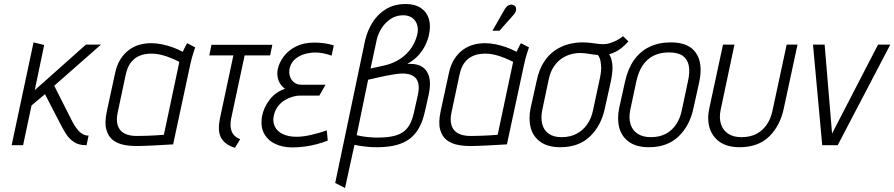

<svg xmlns="http://www.w3.org/2000/svg" viewBox="-20 -723 4453 956"><path d="M340 -118 250 -296 483 -501H408L153 -274L200 -499L147 -512L38 0H95L137 -198L204 -254L278 -111Q292 -83 308 -57.5Q324 -32 348 -16Q372 0 408 0H411L421 -48H418Q405 -48 391.5 -55.5Q378 -63 365 -79Q352 -95 340 -118Z M952 -487 912 -508Q904 -495 897 -480Q890 -465 890 -465Q866 -478 839.5 -487.5Q813 -497 786 -502.5Q759 -508 732 -508Q704 -508 676 -500.5Q648 -493 623.5 -475.5Q599 -458 580 -428.5Q561 -399 552 -354L512 -169Q500 -113 509.5 -78Q519 -43 543 -25Q567 -7 600.5 -1Q634 5 670 4Q684 4 705.5 3Q727 2 750.5 1Q774 0 795 -1.5Q816 -3 829.5 -3.5Q843 -4 842 -4L927 -400Q935 -437 943.5 -462Q952 -487 952 -487ZM566 -163 606 -351Q614 -388 629.5 -409Q645 -430 664 -440Q683 -450 701 -453Q719 -456 732 -456Q749 -456 765 -453.5Q781 -451 797.5 -446Q814 -441 832.5 -433.5Q851 -426 873 -415L796 -52Q796 -52 785 -51Q774 -50 755 -49Q736 -48 712 -47Q688 -46 661 -46Q622 -46 598 -59.5Q574 -73 566 -99.5Q558 -126 566 -163Z M1131 -133 1198 -447H1325L1336 -500H1033L1022 -447H1142L1075 -133Q1069 -103 1070 -79.5Q1071 -56 1080 -38.5Q1089 -21 1106.5 -8Q1124 5 1150 13L1176 -30Q1155 -38 1143.5 -52Q1132 -66 1129 -86Q1126 -106 1131 -133Z M1631 -446 1642 -497Q1616 -505 1592 -508Q1568 -511 1545 -511Q1492 -511 1453.5 -491.5Q1415 -472 1392.5 -441.5Q1370 -411 1363 -379Q1359 -358 1362.5 -339Q1366 -320 1375.5 -305.5Q1385 -291 1399 -281Q1352 -265 1322.5 -226.5Q1293 -188 1285 -145Q1276 -95 1294 -60Q1312 -25 1349.5 -7Q1387 11 1435 11Q1465 11 1496 7Q1527 3 1557 -5Q1587 -13 1612 -23L1607 -74Q1588 -67 1568.5 -61.5Q1549 -56 1530 -51.5Q1511 -47 1492.5 -44.5Q1474 -42 1457 -42Q1416 -42 1388 -55.5Q1360 -69 1348.5 -93Q1337 -117 1343 -146Q1349 -174 1364 -193.5Q1379 -213 1398.5 -224.5Q1418 -236 1437.5 -241.5Q1457 -247 1471 -247H1570L1601 -301H1482Q1459 -301 1444 -313Q1429 -325 1423.5 -343.5Q1418 -362 1422 -382Q1426 -400 1436.5 -414.5Q1447 -429 1465 -440Q1483 -451 1509 -457Q1526 -461 1544.5 -461.5Q1563 -462 1584.5 -458.5Q1606 -455 1631 -446Z M1798 -522 1649 188 1698 213 1745 -2Q1757 1 1770.5 3Q1784 5 1797.5 6.5Q1811 8 1822.5 9Q1834 10 1843 10Q1891 11 1932 4Q1973 -3 2006 -22.5Q2039 -42 2061.5 -78Q2084 -114 2096 -169L2115 -254Q2126 -306 2117 -339.5Q2108 -373 2084 -389Q2060 -405 2024 -405H2008Q2043 -424 2065 -449.5Q2087 -475 2099 -500.5Q2111 -526 2115 -546Q2126 -592 2116 -627Q2106 -662 2076.5 -682.5Q2047 -703 2000 -703Q1944 -703 1902.5 -678Q1861 -653 1835 -611.5Q1809 -570 1798 -522ZM1856 -526Q1863 -556 1881 -584Q1899 -612 1926.5 -629.5Q1954 -647 1987 -647Q2016 -647 2034 -633Q2052 -619 2058 -596Q2064 -573 2056 -545Q2049 -520 2036 -497Q2023 -474 2002.5 -454Q1982 -434 1955 -419.5Q1928 -405 1894 -397L1825 -382ZM1756 -50 1813 -326 1871 -339Q1887 -343 1908 -347Q1929 -351 1950 -354Q1971 -357 1987 -357Q2001 -357 2017 -353Q2033 -349 2045.5 -338.5Q2058 -328 2063 -307Q2068 -286 2061 -252L2044 -176Q2037 -140 2025.5 -114Q2014 -88 1994 -71Q1974 -54 1941.5 -46Q1909 -38 1859 -38Q1840 -38 1823.5 -39.5Q1807 -41 1794.5 -42.5Q1782 -44 1773.5 -46Q1765 -48 1760.5 -49Q1756 -50 1756 -50Z M2614 -487 2574 -508Q2566 -495 2559 -480Q2552 -465 2552 -465Q2528 -478 2501.5 -487.5Q2475 -497 2448 -502.5Q2421 -508 2394 -508Q2366 -508 2338 -500.5Q2310 -493 2285.5 -475.5Q2261 -458 2242 -428.5Q2223 -399 2214 -354L2174 -169Q2162 -113 2171.5 -78Q2181 -43 2205 -25Q2229 -7 2262.5 -1Q2296 5 2332 4Q2346 4 2367.5 3Q2389 2 2412.5 1Q2436 0 2457 -1.5Q2478 -3 2491.5 -3.5Q2505 -4 2504 -4L2589 -400Q2597 -437 2605.5 -462Q2614 -487 2614 -487ZM2228 -163 2268 -351Q2276 -388 2291.5 -409Q2307 -430 2326 -440Q2345 -450 2363 -453Q2381 -456 2394 -456Q2411 -456 2427 -453.5Q2443 -451 2459.5 -446Q2476 -441 2494.5 -433.5Q2513 -426 2535 -415L2458 -52Q2458 -52 2447 -51Q2436 -50 2417 -49Q2398 -48 2374 -47Q2350 -46 2323 -46Q2284 -46 2260 -59.5Q2236 -73 2228 -99.5Q2220 -126 2228 -163ZM2537 -649Q2545 -658 2548 -666.5Q2551 -675 2549.5 -683Q2548 -691 2540 -696Q2532 -701 2523 -700Q2514 -699 2506.5 -693Q2499 -687 2493 -677L2432 -570H2467Z M3109 -517 3082 -543Q3063 -527 3039 -516.5Q3015 -506 2998 -504Q2984 -502 2965 -504Q2946 -506 2924.5 -509Q2903 -512 2879 -512Q2846 -512 2811 -503Q2776 -494 2744 -472.5Q2712 -451 2688 -414Q2664 -377 2652 -320L2622 -185Q2611 -131 2622.5 -87Q2634 -43 2671 -16.5Q2708 10 2770 10Q2862 10 2918 -44Q2974 -98 2992 -185L3022 -320Q3033 -376 3028.5 -406.5Q3024 -437 3013 -453Q3029 -457 3045 -465Q3061 -473 3077 -486Q3093 -499 3109 -517ZM2967 -334 2933 -175Q2925 -134 2903.5 -103.5Q2882 -73 2850 -56.5Q2818 -40 2776 -40Q2737 -40 2712.5 -57Q2688 -74 2680 -104.5Q2672 -135 2680 -175L2712 -327Q2720 -365 2737 -390.5Q2754 -416 2776 -431Q2798 -446 2821.5 -452.5Q2845 -459 2867 -459Q2883 -459 2898.5 -457Q2914 -455 2929 -452.5Q2944 -450 2957 -449Q2961 -444 2964.5 -436.5Q2968 -429 2970 -419Q2972 -409 2973 -396.5Q2974 -384 2972.5 -368.5Q2971 -353 2967 -334Z M3433 -185 3462 -316Q3481 -408 3445 -460Q3409 -512 3320 -512Q3260 -512 3213.5 -489.5Q3167 -467 3136.5 -423.5Q3106 -380 3092 -316L3063 -185Q3052 -131 3063.5 -87Q3075 -43 3112 -16.5Q3149 10 3211 10Q3303 10 3359 -44Q3415 -98 3433 -185ZM3405 -316 3375 -175Q3367 -134 3346.5 -103.5Q3326 -73 3294.5 -56.5Q3263 -40 3221 -40Q3181 -40 3155 -57Q3129 -74 3119.5 -104.5Q3110 -135 3118 -175L3148 -316Q3158 -364 3179.5 -396.5Q3201 -429 3234 -445.5Q3267 -462 3311 -462Q3355 -462 3379 -445.5Q3403 -429 3409.5 -396.5Q3416 -364 3405 -316Z M3883 -185 3951 -501H3897L3827 -175Q3819 -134 3798.5 -103.5Q3778 -73 3746.5 -56.5Q3715 -40 3672 -40Q3632 -40 3606 -57Q3580 -74 3570 -104.5Q3560 -135 3568 -175L3637 -501H3580L3512 -185Q3500 -131 3513 -87Q3526 -43 3563.5 -16.5Q3601 10 3663 10Q3755 10 3810 -43.5Q3865 -97 3883 -185Z M4028 -501 4074 0H4151L4413 -501H4352L4123 -58L4086 -501Z"/></svg>

Font: Advent Pro
Style: Italic
Weight: 400
Italic angle: -12°
Designer: VivaRado, Andreas Kalpakidis
Foundry: VivaRado, Andreas Kalpakidis
Version: Version 3.000